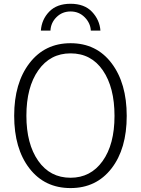

<svg xmlns="http://www.w3.org/2000/svg" viewBox="-20 -960 732 998"><path d="M192.4 -800.8Q196.3 -858.4 235.8 -899.4Q275.4 -940.4 346.7 -940.4Q418.9 -940.4 458.5 -898.4Q498 -856.4 502 -800.8H452.1Q450.2 -839.8 420.4 -870.1Q390.6 -900.4 346.7 -900.4Q303.7 -900.4 273.9 -871.1Q244.1 -841.8 242.2 -800.8ZM53.7 -358.4Q53.7 -528.3 133.3 -631.8Q212.9 -735.4 346.7 -735.4Q481.4 -735.4 560.1 -631.3Q638.7 -527.3 638.7 -357.4Q638.7 -186.5 559.6 -84.5Q480.5 17.6 346.7 17.6Q211.9 17.6 132.8 -85Q53.7 -187.5 53.7 -358.4ZM117.2 -358.4Q117.2 -211.9 178.7 -124Q240.2 -36.1 346.7 -36.1Q451.2 -36.1 513.2 -122.6Q575.2 -209 575.2 -357.4Q575.2 -505.9 514.6 -594.2Q454.1 -682.6 346.7 -682.6Q241.2 -682.6 179.2 -594.7Q117.2 -506.8 117.2 -358.4Z"/></svg>

Font: Gothic A1 Light
Style: Regular
Weight: 300
Version: Version 2.50